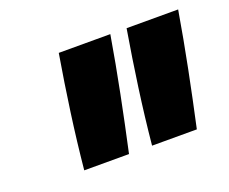

<svg xmlns="http://www.w3.org/2000/svg" viewBox="-67 -873 634 532"><g transform="rotate(-20 250.0 -607.0)"><path d="M301 -442Q309 -524 320.5 -606.5Q332 -689 346 -772H498Q484 -689 467.5 -606.5Q451 -524 433 -442ZM101 -442Q109 -524 120.5 -606.5Q132 -689 146 -772H298Q284 -689 267.5 -606.5Q251 -524 233 -442Z"/></g></svg>

Font: Iosevka Curly Heavy
Style: Italic
Weight: 900
Italic angle: -9°
Monospace: yes
Designer: Belleve Invis
Foundry: Belleve Invis
Version: Version 22.1.2; ttfautohint (v1.8.4)